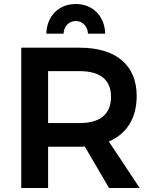

<svg xmlns="http://www.w3.org/2000/svg" viewBox="-20 -938 763 958"><path d="M358 -833C392 -833 417 -807 419 -770H505C502 -859 442 -918 358 -918C274 -918 214 -859 211 -770H297C299 -807 324 -833 358 -833ZM524 0H677L523 -232C613 -270 662 -349 662 -459C662 -613 559 -700 378 -700H86V0H220V-206H378C387 -206 395 -206 403 -207ZM220 -324V-583H378C478 -583 534 -541 534 -455C534 -367 478 -324 378 -324Z"/></svg>

Font: Montserrat_SPRD_medium Medium
Style: Regular
Weight: 400
Designer: Julieta Ulanovsky edited by Nelly Hempel
Foundry: Julieta Ulanovsky
Version: Version 4.000;PS 004.000;hotconv 1.0.88;makeotf.lib2.5.64775